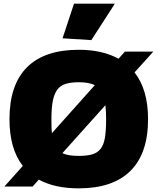

<svg xmlns="http://www.w3.org/2000/svg" viewBox="-20 -1023 864 1053"><path d="M105 -113Q32 -207 32 -369Q32 -558 128 -654Q224 -750 412 -750Q541 -750 630 -701L665 -740H821L718 -626Q792 -531 792 -369Q792 -182 695.5 -86Q599 10 412 10Q280 10 193 -38L159 0H4ZM412 -168Q457 -168 486 -176.5Q515 -185 532 -207Q549 -229 555.5 -268Q562 -307 562 -369Q562 -391 561 -410Q560 -429 558 -446L322 -183Q339 -175 361 -171.5Q383 -168 412 -168ZM262 -369Q262 -347 262.5 -328Q263 -309 265 -293L500 -556Q468 -572 412 -572Q369 -572 340 -563Q311 -554 294 -531Q277 -508 269.5 -469Q262 -430 262 -369ZM323 -813 386 -1003H610L481 -803Z"/></svg>

Font: Plata Sans Black
Style: Regular
Weight: 900
Designer: Pablo Impallari, Andres Torresi, & Cristiano Sobral
Foundry: Pablo Impallari, Andres Torresi, & Cristiano Sobral
Version: Version 1.00;December 28, 2019;FontCreator 12.0.0.2547 64-bi